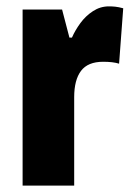

<svg xmlns="http://www.w3.org/2000/svg" viewBox="-20 -583 415 603"><path d="M322 -563Q332 -563 342 -562Q352 -561 367 -557L354 -383Q335 -389 304 -389Q256 -389 234.5 -360.5Q213 -332 213 -278V0H51V-553H175L198 -465H206Q216 -488 232.5 -510.5Q249 -533 272 -548Q295 -563 322 -563Z"/></svg>

Font: Noto Sans Lao UI ExtCond Blk
Style: Regular
Weight: 900
Width: 2
Designer: Monotype Design Team
Foundry: Monotype Imaging Inc.
Version: Version 2.000; ttfautohint (v1.8.4.7-5d5b)